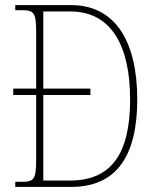

<svg xmlns="http://www.w3.org/2000/svg" viewBox="-20 -734 609 754"><path d="M40 0H260C439 0 519 -124 519 -343C519 -574 431 -714 259 -714H40V-694H64C114 -694 122 -685 122 -608V-386H32V-361H122V-109C122 -28 114 -20 62 -20H40ZM255 -25H150V-361H335V-386H150V-689H256C416 -689 491 -556 491 -343C491 -129 416 -25 255 -25Z"/></svg>

Font: Noto Serif Bengali Condensed Thin
Style: Regular
Weight: 100
Width: 3
Designer: Juan Bruce, Universal Thirst, Indian Type Foundry and the Monotype Design Team.
Foundry: Monotype Imaging Inc.
Version: Version 2.003